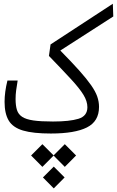

<svg xmlns="http://www.w3.org/2000/svg" viewBox="-20 -725 637 1046"><path d="M257.3 2.4Q160.2 2.4 105.2 -13.9Q50.3 -30.3 27.6 -68.1Q4.9 -106 4.9 -169.9Q4.9 -223.6 20.5 -286.1H76.2Q70.8 -254.9 67.9 -231.9Q64.9 -209 64.9 -185.1Q64.9 -149.9 72.3 -126.2Q79.6 -102.5 100.6 -88.6Q121.6 -74.7 161.9 -68.8Q202.1 -63 268.6 -63Q358.9 -63 407.5 -77.9Q456.1 -92.8 456.1 -141.1Q456.1 -173.3 434.6 -208.5Q413.1 -243.7 366.9 -293.7Q320.8 -343.8 246.6 -420.4L255.4 -482.9L594.7 -704.6L597.2 -635.3L308.6 -449.7Q371.1 -386.2 411.9 -340.6Q452.6 -294.9 476.3 -261Q500 -227.1 509.8 -199Q519.5 -170.9 519.5 -142.6Q519.5 -64 453.6 -30.8Q387.7 2.4 257.3 2.4ZM333 60.5 394.5 122.1 333 184.1 272 122.6 210.9 184.1 149.4 122.1 210.9 60.5 272 121.6ZM272.9 182.6 332 241.7 272.9 301.3 213.9 241.7Z"/></svg>

Font: Cascadia Mono PL Light
Style: Regular
Weight: 300
Monospace: yes
Designer: Aaron Bell
Foundry: Saja Typeworks
Version: Version 2404.023; ttfautohint (v1.8.4)